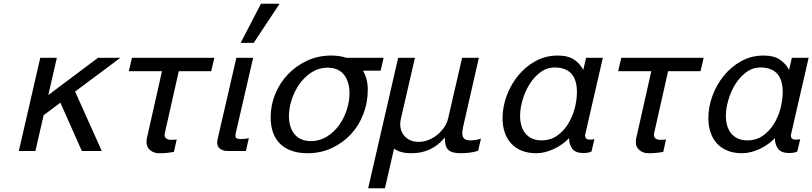

<svg xmlns="http://www.w3.org/2000/svg" viewBox="-20 -810 4358 1030"><path d="M239 -300 506 -500H626L383 -319L526 0H419L304 -259L214 -192L170 0H81L196 -500H285Z M939 -428 864 -95Q863 -92 863 -87Q863 -73 873 -66.5Q883 -60 895 -60H904Q910 -60 916 -60.5Q922 -61 928 -62L913 5Q890 9 873.5 10.5Q857 12 834 12Q805 12 785.5 -4.5Q766 -21 766 -46Q766 -51 766.5 -59.5Q767 -68 769 -73L849 -428H671L688 -500H1130L1113 -428Z M1248 -500H1338L1246 -101Q1245 -99 1244 -92.5Q1243 -86 1243 -82Q1243 -71 1251 -67.5Q1259 -64 1271 -64Q1283 -64 1296 -65.5Q1309 -67 1315 -69L1299 0H1202Q1177 0 1161 -11.5Q1145 -23 1145 -46Q1145 -54 1147 -62ZM1341 -580H1271L1380 -790H1480Z M1432 -181Q1432 -245 1456 -304.5Q1480 -364 1523.5 -410Q1567 -456 1626.5 -484Q1686 -512 1757 -512Q1802 -512 1838 -500H2038L2022 -431H1927Q1953 -388 1953 -328Q1953 -261 1929.5 -199Q1906 -137 1863 -90.5Q1820 -44 1760.5 -16Q1701 12 1630 12Q1536 12 1484 -37.5Q1432 -87 1432 -181ZM1530 -187Q1530 -159 1537 -134.5Q1544 -110 1558.5 -92Q1573 -74 1595 -63.5Q1617 -53 1648 -53Q1695 -53 1733.5 -77Q1772 -101 1799 -138.5Q1826 -176 1840.5 -221.5Q1855 -267 1855 -310Q1855 -339 1848 -363.5Q1841 -388 1827 -407Q1813 -426 1790.5 -436.5Q1768 -447 1738 -447Q1691 -447 1652.5 -422.5Q1614 -398 1587 -360Q1560 -322 1545 -276Q1530 -230 1530 -187Z M2116 -500H2206L2130 -170Q2127 -157 2127 -144Q2127 -103 2154 -76Q2181 -49 2226 -49Q2252 -49 2278 -59Q2304 -69 2325.5 -86.5Q2347 -104 2363 -127.5Q2379 -151 2385 -179L2459 -500H2549L2465 -132Q2460 -110 2460 -96Q2460 -78 2469 -67.5Q2478 -57 2503 -57Q2514 -57 2529.5 -59Q2545 -61 2560 -66L2545 -1Q2524 6 2498.5 9Q2473 12 2452 12Q2404 12 2385 -6Q2366 -24 2366 -72Q2297 12 2188 12Q2125 12 2094 -13L2045 200H1955Z M2770 -189Q2770 -162 2776.5 -138Q2783 -114 2797 -96Q2811 -78 2833 -67.5Q2855 -57 2885 -57Q2933 -57 2968.5 -82Q3004 -107 3027.5 -145Q3051 -183 3063 -228.5Q3075 -274 3075 -315Q3075 -383 3044.5 -415.5Q3014 -448 2956 -448Q2913 -448 2878.5 -422Q2844 -396 2820 -357Q2796 -318 2783 -272.5Q2770 -227 2770 -189ZM2676 -177Q2676 -235 2697.5 -294.5Q2719 -354 2758 -402.5Q2797 -451 2851.5 -481.5Q2906 -512 2972 -512Q3028 -512 3060 -490Q3092 -468 3109 -435L3124 -500H3214L3120 -91Q3119 -89 3119 -86.5Q3119 -84 3119 -82Q3119 -61 3144 -61H3149Q3162 -61 3169 -64L3153 3Q3142 8 3131 9.5Q3120 11 3110 11Q3068 11 3050.5 -11.5Q3033 -34 3033 -69Q3017 -52 2996 -37Q2975 -22 2951.5 -11Q2928 0 2904 6Q2880 12 2857 12Q2812 12 2778 -2Q2744 -16 2721.5 -41Q2699 -66 2687.5 -100.5Q2676 -135 2676 -177Z M3564 -428 3489 -95Q3488 -92 3488 -87Q3488 -73 3498 -66.5Q3508 -60 3520 -60H3529Q3535 -60 3541 -60.5Q3547 -61 3553 -62L3538 5Q3515 9 3498.5 10.5Q3482 12 3459 12Q3430 12 3410.5 -4.5Q3391 -21 3391 -46Q3391 -51 3391.5 -59.5Q3392 -68 3394 -73L3474 -428H3296L3313 -500H3755L3738 -428Z M3874 -189Q3874 -162 3880.5 -138Q3887 -114 3901 -96Q3915 -78 3937 -67.5Q3959 -57 3989 -57Q4037 -57 4072.5 -82Q4108 -107 4131.5 -145Q4155 -183 4167 -228.5Q4179 -274 4179 -315Q4179 -383 4148.5 -415.5Q4118 -448 4060 -448Q4017 -448 3982.5 -422Q3948 -396 3924 -357Q3900 -318 3887 -272.5Q3874 -227 3874 -189ZM3780 -177Q3780 -235 3801.5 -294.5Q3823 -354 3862 -402.5Q3901 -451 3955.5 -481.5Q4010 -512 4076 -512Q4132 -512 4164 -490Q4196 -468 4213 -435L4228 -500H4318L4224 -91Q4223 -89 4223 -86.5Q4223 -84 4223 -82Q4223 -61 4248 -61H4253Q4266 -61 4273 -64L4257 3Q4246 8 4235 9.5Q4224 11 4214 11Q4172 11 4154.5 -11.5Q4137 -34 4137 -69Q4121 -52 4100 -37Q4079 -22 4055.5 -11Q4032 0 4008 6Q3984 12 3961 12Q3916 12 3882 -2Q3848 -16 3825.5 -41Q3803 -66 3791.5 -100.5Q3780 -135 3780 -177Z"/></svg>

Font: Perun
Style: Italic
Weight: 400
Italic angle: -12°
Foundry: Copyright (c) Stefan Peev, Context Ltd, 2016
Version: Version 1.027